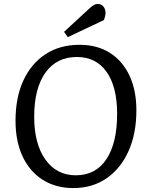

<svg xmlns="http://www.w3.org/2000/svg" viewBox="-20 -943 755 977"><path d="M59 -328Q59 -447 99 -533.5Q139 -620 212 -667.5Q285 -715 385 -715Q474 -715 538.5 -674.5Q603 -634 638.5 -559Q674 -484 674 -382Q674 -263 634 -174Q594 -85 522 -35.5Q450 14 353 14Q264 14 197.5 -28Q131 -70 95 -147Q59 -224 59 -328ZM154 -349Q154 -211 211 -131Q268 -51 366 -51Q467 -51 521.5 -133Q576 -215 576 -364Q576 -501 522.5 -577Q469 -653 371 -653Q268 -653 211 -573Q154 -493 154 -349ZM436 -901Q448 -912 457.5 -917.5Q467 -923 477 -923Q495 -923 506 -910Q517 -897 517 -878Q517 -863 509 -841L325 -754L306 -781Z"/></svg>

Font: Literata 12pt
Style: Italic
Weight: 400
Italic angle: -2°
Designer: Latin by Veronika Burian and Jose Scaglione. Greek by Irene Vlachou. Cyrillic by Vera Evstafieva
Foundry: TypeTogether
Version: Version 3.002